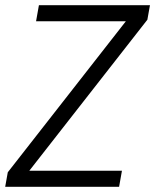

<svg xmlns="http://www.w3.org/2000/svg" viewBox="-46 -720 598 740"><path d="M-26 0 -16 -56 439 -638H93L104 -700H532L522 -644L67 -62H424L413 0Z"/></svg>

Font: DM Sans 36pt Light
Style: Italic
Weight: 300
Italic angle: -10°
Designer: Colophon Foundry, Jonny Pinhorn
Foundry: Colophon Foundry
Version: Version 4.004;gftools[0.9.30]